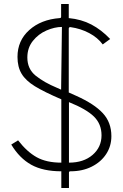

<svg xmlns="http://www.w3.org/2000/svg" viewBox="-20 -842 614 955"><path d="M331 10Q323 10 323 16V93H285V10Q194 10 135.5 -22.5Q77 -55 36 -123L70 -144Q114 -87 162.5 -60Q211 -33 285 -33V-348Q199 -385 153.5 -413Q108 -441 87.5 -475Q67 -509 67 -559Q67 -640 125.5 -692.5Q184 -745 277 -752Q284 -752 284 -759V-822H322V-752Q385 -746 434.5 -720Q484 -694 528 -648L491 -621Q466 -655 423.5 -677.5Q381 -700 331 -707H329Q322 -707 322 -699V-382L360 -365Q449 -325 491.5 -279Q534 -233 534 -165Q534 -115 508 -75.5Q482 -36 436 -13Q390 10 331 10ZM288 -708Q252 -708 211.5 -690.5Q171 -673 143.5 -638.5Q116 -604 116 -556Q116 -499 157.5 -465.5Q199 -432 264 -405L284 -396ZM485 -169Q485 -225 447.5 -262Q410 -299 323 -334V-33Q396 -33 440.5 -71.5Q485 -110 485 -169Z"/></svg>

Font: Morrison Thin
Style: Regular
Weight: 100
Designer: Pablo Impallari, Rodrigo Fuenzalida (Modified by Dan O. Williams)
Version: Version 0.03;June 6, 2019;FontCreator 11.5.0.2425 64-bit; tt